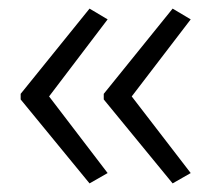

<svg xmlns="http://www.w3.org/2000/svg" viewBox="-20 -503 491 446"><path d="M28 -285 188 -483 230 -458 94 -279 230 -101 188 -77 28 -272ZM221 -285 381 -483 423 -458 286 -279 423 -101 381 -77 221 -272Z"/></svg>

Font: Noto Sans Hebrew Thin Light
Style: Regular
Weight: 300
Version: Version 3.001